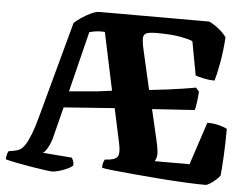

<svg xmlns="http://www.w3.org/2000/svg" viewBox="-52 -766 1065 829"><g transform="rotate(5 481.0 -352.0)"><path d="M202 0Q195 0 169.5 -3.5Q144 -7 110.5 -12.5Q77 -18 46.5 -24Q16 -30 -1 -35Q-1 -48 2 -57.5Q5 -67 8 -71L32 -75Q44 -77 55 -82.5Q66 -88 77 -104Q88 -120 101 -152.5Q114 -185 129 -242L239 -647Q248 -656 267.5 -669.5Q287 -683 309 -693.5Q331 -704 346 -704H822Q842 -695 864 -677.5Q886 -660 898 -642Q894 -581 884.5 -529.5Q875 -478 867 -452Q845 -452 821 -457Q797 -462 784 -467L757 -613Q747 -619 707 -627Q667 -635 602 -635Q571 -635 557.5 -630Q544 -625 543 -609Q542 -593 550 -558L589 -387Q672 -396 727.5 -404.5Q783 -413 790 -415L804 -399Q803 -375 799.5 -350.5Q796 -326 793 -318L609 -306L639 -177Q646 -149 648.5 -124.5Q651 -100 640 -83H791L852 -268Q880 -268 904 -261.5Q928 -255 938 -249Q938 -185 935 -130.5Q932 -76 929 -46Q924 -38 911.5 -27Q899 -16 886.5 -8Q874 0 867 0Q834 0 781.5 -2.5Q729 -5 669.5 -9.5Q610 -14 555.5 -19Q501 -24 463 -28Q425 -32 416 -35Q416 -49 419 -58Q422 -67 425 -71L444 -73Q472 -76 480.5 -90.5Q489 -105 480 -147L448 -296L228 -280L193 -142Q186 -118 174.5 -98.5Q163 -79 155 -77L282 -67Q285 -63 288.5 -54Q292 -45 292 -35Q286 -27 269 -19Q252 -11 233 -5.5Q214 0 202 0ZM245 -351Q285 -355 313.5 -357Q342 -359 369 -362Q396 -365 430 -370L377 -620Q343 -623 310 -613Z"/></g></svg>

Font: Texturina 72pt Black
Style: Regular
Weight: 900
Designer: Guillermo Torres Carreño
Foundry: Omnibus-Type
Version: Version 1.002; ttfautohint (v1.8.3)